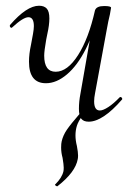

<svg xmlns="http://www.w3.org/2000/svg" viewBox="-20 -415 462 669"><path d="M81 -200Q81 -227 88 -259L95 -297Q98 -314 98 -324Q98 -355 79 -355Q61 -355 23 -320Q21 -318 20 -318Q17 -318 15 -321.5Q13 -325 15 -328Q73 -395 116 -395Q134 -395 143 -385Q152 -375 152 -351Q152 -328 145 -297L141 -277Q134 -237 134 -221Q134 -165 174 -165Q215 -165 252 -223Q289 -281 311 -379L325 -378Q308 -302 279 -244.5Q250 -187 213.5 -156Q177 -125 140 -125Q81 -125 81 -200ZM255 -36Q255 -61 260 -87L311 -379Q316 -394 343 -394Q367 -394 367 -388L363 -365Q357 -341 352 -312L311 -89Q308 -74 308 -62Q308 -30 328 -30Q339 -30 357.5 -42Q376 -54 397 -76Q398 -77 400 -77Q403 -77 405 -73.5Q407 -70 405 -68Q338 9 289 9Q271 9 263 -1.5Q255 -12 255 -36ZM179 234Q176 234 173 231Q170 228 173 227Q196 204 201 182Q202 178 202 169Q202 159 198 135Q193 117 193 99Q193 85 195 77Q200 56 213 37Q226 18 258 -19Q259 -20 261 -20Q264 -20 266.5 -17.5Q269 -15 268 -13Q253 7 248 23Q243 39 243 57Q243 74 248 94Q249 98 251 113Q253 128 251 139Q243 185 180 234Z"/></svg>

Font: Cormorant Garamond
Style: Italic
Weight: 400
Italic angle: -10°
Designer: Christian Thalmann (Catharsis Fonts)
Foundry: Catharsis Fonts
Version: Version 4.000